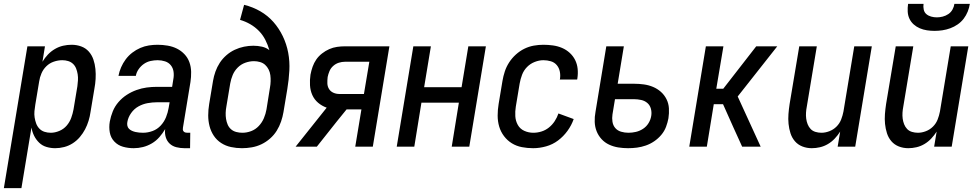

<svg xmlns="http://www.w3.org/2000/svg" viewBox="-50 -760 5070 995"><path d="M-30 215 92 -520H183L170 -440Q182 -460 198 -477Q214 -494 234.5 -506Q255 -518 277 -523Q299 -528 321 -528Q347 -528 370.5 -519.5Q394 -511 410 -493Q426 -475 434 -451.5Q442 -428 444.5 -402.5Q447 -377 445.5 -351Q444 -325 439 -299L419 -179Q416 -157 409 -134Q402 -111 391 -90Q380 -69 364 -50Q348 -31 327 -17.5Q306 -4 282.5 2Q259 8 236 8Q213 8 191 1.5Q169 -5 153 -20.5Q137 -36 127 -56Q117 -76 113 -99L61 215ZM213 -72Q235 -72 257.5 -81.5Q280 -91 295.5 -109Q311 -127 319 -149Q327 -171 331 -193L351 -313Q353 -328 354 -344Q355 -360 352.5 -375.5Q350 -391 344.5 -405Q339 -419 328.5 -429Q318 -439 303.5 -443.5Q289 -448 273 -448Q251 -448 229 -440.5Q207 -433 190.5 -417Q174 -401 165 -380Q156 -359 153 -338L133 -218Q130 -201 128.5 -184Q127 -167 129.5 -151Q132 -135 137.5 -120Q143 -105 154 -93.5Q165 -82 180.5 -77Q196 -72 213 -72Z M643 8Q614 8 587.5 0.5Q561 -7 542.5 -26.5Q524 -46 519 -73.5Q514 -101 519 -130Q524 -157 534.5 -183Q545 -209 564 -231Q583 -253 607 -268.5Q631 -284 657.5 -293.5Q684 -303 710.5 -306.5Q737 -310 764 -310H842L848 -348Q852 -368 849.5 -387.5Q847 -407 835.5 -421.5Q824 -436 805.5 -442Q787 -448 767 -448Q749 -448 730.5 -444Q712 -440 696 -429Q680 -418 668.5 -401.5Q657 -385 654 -367H564Q568 -389 577.5 -411Q587 -433 601.5 -452.5Q616 -472 635.5 -487Q655 -502 677 -511.5Q699 -521 721.5 -524.5Q744 -528 767 -528Q793 -528 819 -523.5Q845 -519 867 -508Q889 -497 906 -479Q923 -461 931.5 -437.5Q940 -414 940.5 -387.5Q941 -361 937 -335L898 -98Q897 -93 897.5 -88Q898 -83 901.5 -79Q905 -75 910 -73.5Q915 -72 920 -72H936L935 8H906Q885 8 864.5 3Q844 -2 829.5 -15.5Q815 -29 809 -49Q803 -69 806 -91Q793 -69 776 -49.5Q759 -30 737 -17Q715 -4 691 2Q667 8 643 8ZM691 -72Q716 -72 740.5 -81Q765 -90 783 -109.5Q801 -129 810.5 -153Q820 -177 824 -201L829 -230H764Q740 -230 715 -225.5Q690 -221 667.5 -208.5Q645 -196 629.5 -174Q614 -152 610 -128Q608 -118 610 -108.5Q612 -99 618.5 -92.5Q625 -86 634 -82Q643 -78 652 -76Q661 -74 671 -73Q681 -72 691 -72Z M1204 8Q1175 8 1147 2Q1119 -4 1096 -19Q1073 -34 1058 -56.5Q1043 -79 1036 -106Q1029 -133 1029 -162Q1029 -191 1034 -221L1054 -341Q1058 -365 1066.5 -389Q1075 -413 1089 -434.5Q1103 -456 1123 -473.5Q1143 -491 1166.5 -502Q1190 -513 1214.5 -518Q1239 -523 1263 -523Q1286 -523 1308 -518Q1330 -513 1346 -500Q1338 -528 1325 -553.5Q1312 -579 1292 -599.5Q1272 -620 1247 -634.5Q1222 -649 1194 -657L1215 -735Q1260 -724 1299 -701.5Q1338 -679 1367 -646Q1396 -613 1415.5 -572.5Q1435 -532 1443.5 -487Q1452 -442 1449.5 -394.5Q1447 -347 1439 -299L1419 -179Q1415 -155 1406.5 -130Q1398 -105 1384 -82.5Q1370 -60 1349.5 -42Q1329 -24 1305 -12.5Q1281 -1 1255 3.5Q1229 8 1204 8ZM1206 -72Q1229 -72 1251.5 -80.5Q1274 -89 1291 -107Q1308 -125 1317.5 -147.5Q1327 -170 1331 -193L1349 -306Q1352 -322 1352.5 -338.5Q1353 -355 1351 -370.5Q1349 -386 1342 -400Q1335 -414 1324 -424Q1313 -434 1297.5 -438.5Q1282 -443 1266 -443Q1244 -443 1221.5 -435Q1199 -427 1182 -410Q1165 -393 1156 -371.5Q1147 -350 1143 -327L1123 -207Q1120 -191 1119.5 -175Q1119 -159 1121.5 -143.5Q1124 -128 1130 -114Q1136 -100 1147.5 -90Q1159 -80 1174.5 -76Q1190 -72 1206 -72Z M1482 0 1643 -202Q1618 -211 1598.5 -227.5Q1579 -244 1568.5 -267.5Q1558 -291 1556.5 -318.5Q1555 -346 1559 -373Q1563 -394 1570 -414Q1577 -434 1589 -451.5Q1601 -469 1619 -483Q1637 -497 1656.5 -505.5Q1676 -514 1696.5 -517Q1717 -520 1738 -520H1968L1882 0H1791L1823 -193H1746L1695 -130L1592 0ZM1836 -273 1864 -440H1738Q1722 -440 1706 -435Q1690 -430 1677 -418.5Q1664 -407 1657.5 -391.5Q1651 -376 1648 -361Q1646 -344 1646.5 -328Q1647 -312 1655 -299Q1663 -286 1677.5 -279.5Q1692 -273 1708 -273Z M2006 0 2092 -520H2183L2148 -308H2342L2377 -520H2468L2382 0H2291L2328 -228H2134L2097 0Z M2713 8Q2683 8 2654.5 2.5Q2626 -3 2602.5 -17.5Q2579 -32 2562 -54.5Q2545 -77 2537 -104Q2529 -131 2529 -161Q2529 -191 2534 -221L2554 -341Q2558 -365 2566 -389.5Q2574 -414 2588.5 -436.5Q2603 -459 2623.5 -477.5Q2644 -496 2667.5 -507.5Q2691 -519 2716 -523.5Q2741 -528 2766 -528Q2791 -528 2816 -524.5Q2841 -521 2863 -511.5Q2885 -502 2902.5 -486Q2920 -470 2930.5 -449Q2941 -428 2943.5 -403.5Q2946 -379 2942 -353L2941 -348H2851L2852 -351Q2855 -371 2851 -390Q2847 -409 2835 -423Q2823 -437 2804.5 -442.5Q2786 -448 2766 -448Q2744 -448 2721 -439Q2698 -430 2681 -412.5Q2664 -395 2655.5 -372.5Q2647 -350 2643 -327L2623 -207Q2619 -182 2620.5 -157.5Q2622 -133 2633.5 -112.5Q2645 -92 2667 -82Q2689 -72 2714 -72Q2735 -72 2756 -78.5Q2777 -85 2794.5 -99Q2812 -113 2824.5 -132Q2837 -151 2844 -172L2923 -143Q2912 -111 2891 -82Q2870 -53 2842 -32Q2814 -11 2780 -1.5Q2746 8 2713 8Z M3205 8Q3179 8 3154 4Q3129 0 3106.5 -10.5Q3084 -21 3067.5 -39Q3051 -57 3042 -79.5Q3033 -102 3032 -128Q3031 -154 3036 -180L3092 -520H3183L3151 -326H3236Q3262 -326 3287 -322.5Q3312 -319 3334.5 -309.5Q3357 -300 3375 -284Q3393 -268 3404 -246Q3415 -224 3416.5 -198.5Q3418 -173 3414 -147Q3410 -125 3401.5 -102.5Q3393 -80 3377 -61Q3361 -42 3340.5 -28Q3320 -14 3297 -6Q3274 2 3251 5Q3228 8 3205 8ZM3207 -72Q3226 -72 3245.5 -76.5Q3265 -81 3282.5 -92.5Q3300 -104 3311 -122Q3322 -140 3325 -160Q3328 -179 3323 -197Q3318 -215 3304.5 -226.5Q3291 -238 3272.5 -242Q3254 -246 3235 -246H3137L3124 -167Q3121 -148 3124 -129Q3127 -110 3138.5 -96.5Q3150 -83 3168.5 -77.5Q3187 -72 3207 -72Z M3522 0 3608 -520H3699L3662 -300H3698L3869 -520H3978L3773 -260L3892 0H3796L3751 -99L3697 -220H3649L3613 0Z M4157 8Q4131 8 4108 -1Q4085 -10 4069.5 -28Q4054 -46 4046.5 -69.5Q4039 -93 4036.5 -118Q4034 -143 4036 -169Q4038 -195 4042 -221L4092 -520H4183L4131 -207Q4128 -192 4127 -176Q4126 -160 4128 -145Q4130 -130 4135.5 -116Q4141 -102 4151 -91.5Q4161 -81 4176 -76.5Q4191 -72 4207 -72Q4227 -72 4248 -80Q4269 -88 4285 -104Q4301 -120 4309 -140.5Q4317 -161 4321 -182L4377 -520H4468L4382 0H4291L4304 -78Q4292 -59 4276 -42Q4260 -25 4240.5 -13.5Q4221 -2 4199.5 3Q4178 8 4157 8Z M4657 8Q4631 8 4608 -1Q4585 -10 4569.5 -28Q4554 -46 4546.5 -69.5Q4539 -93 4536.5 -118Q4534 -143 4536 -169Q4538 -195 4542 -221L4592 -520H4683L4631 -207Q4628 -192 4627 -176Q4626 -160 4628 -145Q4630 -130 4635.5 -116Q4641 -102 4651 -91.5Q4661 -81 4676 -76.5Q4691 -72 4707 -72Q4727 -72 4748 -80Q4769 -88 4785 -104Q4801 -120 4809 -140.5Q4817 -161 4821 -182L4877 -520H4968L4882 0H4791L4804 -78Q4792 -59 4776 -42Q4760 -25 4740.5 -13.5Q4721 -2 4699.5 3Q4678 8 4657 8ZM4793 -600Q4773 -600 4753.5 -603Q4734 -606 4716.5 -613.5Q4699 -621 4685 -633.5Q4671 -646 4663 -663Q4655 -680 4654 -700Q4653 -720 4656 -740H4736Q4734 -725 4737 -710.5Q4740 -696 4750.5 -687Q4761 -678 4775.5 -674Q4790 -670 4805 -670Q4820 -670 4835.5 -674Q4851 -678 4864.5 -687Q4878 -696 4886 -710.5Q4894 -725 4896 -740H4976Q4973 -720 4965 -700Q4957 -680 4944 -663Q4931 -646 4913 -633.5Q4895 -621 4874.5 -613.5Q4854 -606 4833.5 -603Q4813 -600 4793 -600Z"/></svg>

Font: Iosevka SS18 Medium
Style: Italic
Weight: 500
Italic angle: -9°
Monospace: yes
Designer: Belleve Invis
Foundry: Belleve Invis
Version: Version 25.1.1; ttfautohint (v1.8.4)